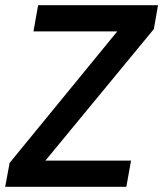

<svg xmlns="http://www.w3.org/2000/svg" viewBox="-45 -720 629 740"><path d="M-25 0 -8 -92 407 -599H84L102 -700H564L548 -608L130 -101H460L442 0Z"/></svg>

Font: DM Sans 36pt SemiBold
Style: Italic
Weight: 600
Italic angle: -10°
Designer: Colophon Foundry, Jonny Pinhorn
Foundry: Colophon Foundry
Version: Version 4.004;gftools[0.9.30]